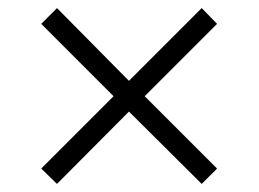

<svg xmlns="http://www.w3.org/2000/svg" viewBox="-20 -592 640 475"><path d="M121 -137 82 -175 261 -354 82 -533 121 -572 299 -392 479 -572 517 -533 338 -354 517 -175 479 -137 299 -316Z"/></svg>

Font: SUSE Light
Style: Regular
Weight: 300
Designer: Rene Bieder
Foundry: SUSE
Version: Version 1.000